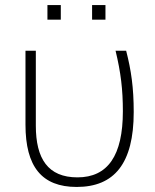

<svg xmlns="http://www.w3.org/2000/svg" viewBox="-20 -731 613 761"><path d="M168 -653H221V-711H168ZM345 -653H398V-711H345ZM284 10C433 10 510 -83 510 -287C510 -384 500 -452 480 -530H438C459 -443 467 -376 467 -290C467 -114 407 -28 287 -28C170 -28 122 -102 122 -233V-530H81V-237C81 -71 145 10 284 10Z"/></svg>

Font: Kathrein 35 Thin
Style: Regular
Weight: 250
Designer: Lazydogs Typefoundry, based on Open Sans by Ascender Corporation
Foundry: Lazydogs Typefoundry
Version: Version 1.003;PS 001.003;hotconv 1.0.88;makeotf.lib2.5.64775